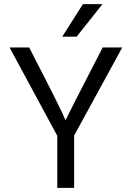

<svg xmlns="http://www.w3.org/2000/svg" viewBox="-20 -902 633 922"><path d="M348 -726H279L378 -882H472ZM336 0H255V-250L26 -674H120Q277 -370 295 -324Q300 -339 473 -674H567L336 -251Z"/></svg>

Font: Hind Mysuru
Style: Regular
Weight: 400
Designer: Manushi Parikh, Hitesh Malaviya
Foundry: Indian Type Foundry
Version: Version 0.703;PS 1.0;hotconv 1.0.86;makeotf.lib2.5.63406